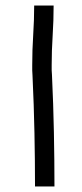

<svg xmlns="http://www.w3.org/2000/svg" viewBox="-20 -670 295 691"><path d="M106 1Q106 -91 104 -191.5Q102 -292 97 -398Q96 -407 96 -417Q96 -427 96 -436Q96 -490 99.5 -544.5Q103 -599 103 -650H173Q173 -597 169.5 -542Q166 -487 166 -436Q166 -426 166 -417.5Q166 -409 167 -401Q172 -295 174 -193Q176 -91 176 1Z"/></svg>

Font: Syne Tactile
Style: Regular
Weight: 400
Designer: Lucas Descroix
Foundry: Bonjour Monde
Version: Version 2.100; ttfautohint (v1.8.3)